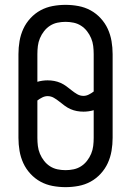

<svg xmlns="http://www.w3.org/2000/svg" viewBox="-20 -763 540 791"><path d="M250 8Q223 8 196.5 3Q170 -2 147 -14.5Q124 -27 105.5 -47Q87 -67 76 -91Q65 -115 60.5 -141.5Q56 -168 56 -195V-540Q56 -567 60.5 -593.5Q65 -620 76 -644Q87 -668 105.5 -688Q124 -708 147 -720.5Q170 -733 196.5 -738Q223 -743 250 -743Q277 -743 303.5 -738Q330 -733 353 -720.5Q376 -708 394.5 -688Q413 -668 424 -644Q435 -620 439.5 -593.5Q444 -567 444 -540V-195Q444 -168 439.5 -141.5Q435 -115 424 -91Q413 -67 394.5 -47Q376 -27 353 -14.5Q330 -2 303.5 3Q277 8 250 8ZM324 -368Q335 -368 346 -373.5Q357 -379 366 -386V-540Q366 -557 364 -573.5Q362 -590 355.5 -605.5Q349 -621 338.5 -634.5Q328 -648 314 -657Q300 -666 283.5 -669.5Q267 -673 250 -673Q233 -673 216.5 -669.5Q200 -666 186 -657Q172 -648 161.5 -634.5Q151 -621 144.5 -605.5Q138 -590 136 -573.5Q134 -557 134 -540V-426Q144 -429 155 -430.5Q166 -432 176 -432Q190 -432 203.5 -429.5Q217 -427 229.5 -421.5Q242 -416 253.5 -407.5Q265 -399 275.5 -390.5Q286 -382 298 -375Q310 -368 324 -368ZM250 -62Q267 -62 283.5 -65.5Q300 -69 314 -78Q328 -87 338.5 -100.5Q349 -114 355.5 -129.5Q362 -145 364 -161.5Q366 -178 366 -195V-309Q356 -306 345 -304.5Q334 -303 324 -303Q310 -303 296.5 -305.5Q283 -308 270.5 -313.5Q258 -319 246.5 -327.5Q235 -336 224.5 -344.5Q214 -353 202 -360Q190 -367 176 -367Q165 -367 154 -361.5Q143 -356 134 -349V-195Q134 -178 136 -161.5Q138 -145 144.5 -129.5Q151 -114 161.5 -100.5Q172 -87 186 -78Q200 -69 216.5 -65.5Q233 -62 250 -62Z"/></svg>

Font: Iosevka Custom
Style: Regular
Weight: 400
Monospace: yes
Designer: Belleve Invis
Foundry: Belleve Invis
Version: Version 32.5.0; ttfautohint (v1.8.4)